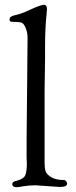

<svg xmlns="http://www.w3.org/2000/svg" viewBox="-20 -776 319 801"><path d="M91 -192V-118L92 -92C92 -72.7 90 -57.5 86 -46.5C82 -35.5 70 -27.3 50 -22C43.3 -20.7 38.5 -18.8 35.5 -16.5C32.5 -14.2 31 -11.2 31 -7.5C31 -3.8 32.5 -0.8 35.5 1.5C38.5 3.8 42.5 5 47.5 5C52.5 5 62.8 3.7 78.5 1C94.2 -1.7 110.7 -3 128 -3L229 4C249.7 4 260 -0.7 260 -10C260 -13.3 258.7 -16.7 256 -20C253.3 -23.3 250.3 -25 247 -25C223.7 -25 205.5 -29.2 192.5 -37.5C179.5 -45.8 171.8 -54.5 169.5 -63.5C167.2 -72.5 166 -84 166 -98V-396L168 -529V-585C168 -631.7 170 -674.7 174 -714C175.3 -726.7 176 -734.3 176 -737C176 -749.7 172 -756 164 -756C154 -756 132.7 -748.3 100 -733C79.3 -723 59.3 -716 40 -712C35.3 -710.7 31.3 -709.2 28 -707.5C24.7 -705.8 22.5 -704 21.5 -702C20.5 -700 20 -696.7 20 -692C20 -687.3 23.7 -685 31 -685C51.7 -685 65 -683.7 71 -681C77 -678.3 82.5 -670.8 87.5 -658.5C92.5 -646.2 95 -632.3 95 -617Z"/></svg>

Font: Sorts Mill Goudy
Style: Regular
Weight: 400
Version: Version 003.101